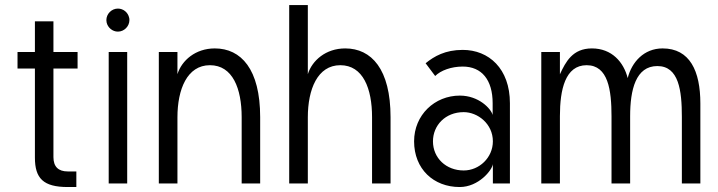

<svg xmlns="http://www.w3.org/2000/svg" viewBox="-20 -731 2862 765"><path d="M119.1 -458V-103C119.1 -20.5 152.3 14.2 250 14.2H284.2V-47.9H250C212.4 -47.9 192.9 -66.9 192.9 -105V-458H289.1V-523.9H192.9V-646H119.1V-523.9H49.8V-458Z M403.8 -650.9C403.8 -647.9 404.3 -644.5 404.8 -641.6C409.2 -621.1 428.2 -605 449.7 -605C474.6 -605 495.6 -626 495.6 -650.9C495.6 -654.3 495.6 -657.2 494.6 -660.2C490.2 -681.2 471.7 -696.8 449.7 -696.8C424.8 -696.8 403.8 -675.8 403.8 -650.9ZM413.1 -523.9V0H486.8V-523.9Z M687 0V-263.7C687 -375 725.6 -471.2 816.4 -471.2C907.2 -471.2 942.9 -377.9 942.9 -264.2V0H1016.6V-264.2C1016.6 -455.6 940.4 -538.1 835.9 -538.1C758.8 -538.1 704.1 -490.2 687 -435.5V-523.9H612.8V0Z M1206.5 0V-263.7C1206.5 -375 1245.1 -471.2 1335.9 -471.2C1426.8 -471.2 1462.4 -377.9 1462.4 -264.2V0H1536.1V-264.2C1536.1 -455.6 1460 -538.1 1355.5 -538.1C1278.3 -538.1 1223.6 -490.2 1206.5 -435.5V-710.9H1132.3V0Z M1827.6 -284.2C1883.3 -284.2 1943.8 -237.8 1943.8 -168C1943.8 -103 1889.6 -51.8 1827.6 -51.8C1757.8 -51.8 1705.1 -101.1 1705.1 -168C1705.1 -231 1753.9 -284.2 1827.6 -284.2ZM1812 -350.1C1711.9 -350.1 1629.9 -272.9 1629.9 -168C1629.9 -57.6 1707.5 14.2 1811.5 14.2C1887.2 14.2 1940.9 -53.2 1943.8 -77.1V-76.2V0H2011.7V-259.8V-319.8C2011.7 -458 1927.2 -532.2 1823.7 -532.2C1753.9 -532.2 1710 -506.8 1675.8 -479L1713.9 -428.2C1735.8 -450.2 1777.8 -465.8 1823.7 -465.8C1899.9 -465.8 1942.9 -412.1 1942.9 -319.8V-272.9C1936.5 -297.9 1887.7 -350.1 1812 -350.1Z M2490.7 0V-268.1C2490.7 -373.5 2513.2 -467.8 2599.1 -467.8C2684.6 -467.8 2696.8 -370.6 2696.8 -265.1V0H2770.5V-318.8C2770.5 -448.2 2728.5 -538.1 2620.1 -538.1C2545.4 -538.1 2497.1 -483.4 2481 -419.9C2464.8 -483.4 2418 -538.1 2338.4 -538.1C2261.2 -538.1 2233.9 -484.4 2210.9 -435.1V-523.9H2136.7V0H2210.9V-268.6C2210.9 -373.5 2231.9 -471.2 2317.4 -471.2C2403.3 -471.2 2416.5 -372.1 2416.5 -267.1V0Z"/></svg>

Font: Tuffy
Style: Regular
Weight: 500
Designer: Thatcher Ulrich, Karoly Barta and Michael Everson
Version: Version 001.270